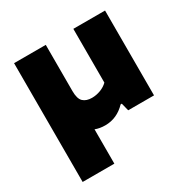

<svg xmlns="http://www.w3.org/2000/svg" viewBox="-172 -702 1054 1075"><g transform="rotate(-30 355.5 -164.0)"><path d="M59 220V-548H264V-249Q264 -199 284.2 -180.2Q304.5 -161.5 340.5 -161.5Q369 -161.5 396.5 -172Q424 -182.5 442.5 -201V-548.5H647.5V0H480.5L468 -50H460.5Q404 9 328 9Q292.5 9 264 -2V220Z"/></g></svg>

Font: Encode Sans Exp XBd
Style: Regular
Weight: 800
Width: 7
Designer: Multiple Designers
Foundry: Impallari Type
Version: Version 3.002; ttfautohint (v1.8.3) -l 8 -r 50 -G 200 -x 14 